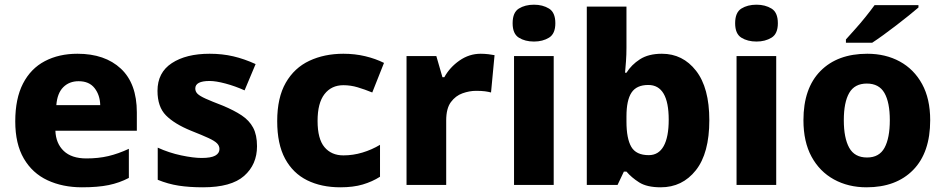

<svg xmlns="http://www.w3.org/2000/svg" viewBox="-20 -788 4028 818"><path d="M310 -559Q427 -559 495 -495.5Q563 -432 563 -309V-231H216Q218 -177 251.5 -145Q285 -113 348 -113Q399 -113 441.5 -123Q484 -133 529 -154V-30Q489 -9 443 0.5Q397 10 329 10Q247 10 182.5 -20Q118 -50 81.5 -112.5Q45 -175 45 -271Q45 -368 78 -432Q111 -496 171 -527.5Q231 -559 310 -559ZM315 -442Q275 -442 249.5 -416.5Q224 -391 220 -340H407Q406 -383 383 -412.5Q360 -442 315 -442Z M1075 -165Q1075 -87 1020 -38.5Q965 10 845 10Q787 10 741.5 3Q696 -4 652 -22V-159Q700 -137 752 -126Q804 -115 839 -115Q879 -115 897 -125Q915 -135 915 -153Q915 -167 904.5 -177.5Q894 -188 868 -200Q842 -212 794 -231Q723 -260 687 -296.5Q651 -333 651 -401Q651 -479 712 -519Q773 -559 873 -559Q927 -559 974 -548Q1021 -537 1069 -515L1022 -403Q982 -421 941 -432Q900 -443 873 -443Q812 -443 812 -411Q812 -398 821.5 -388.5Q831 -379 856.5 -367.5Q882 -356 929 -338Q977 -318 1009.5 -296.5Q1042 -275 1058.5 -244Q1075 -213 1075 -165Z M1430 10Q1349 10 1288.5 -20Q1228 -50 1194.5 -112Q1161 -174 1161 -272Q1161 -372 1197.5 -435.5Q1234 -499 1298 -529Q1362 -559 1443 -559Q1492 -559 1536 -548.5Q1580 -538 1616 -520L1566 -394Q1534 -407 1504 -416Q1474 -425 1443 -425Q1392 -425 1362.5 -387Q1333 -349 1333 -273Q1333 -196 1362.5 -161Q1392 -126 1443 -126Q1484 -126 1524 -138Q1564 -150 1599 -171V-35Q1566 -14 1525.5 -2Q1485 10 1430 10Z M2028 -559Q2044 -559 2061 -557Q2078 -555 2087 -553L2072 -394Q2061 -397 2046.5 -399Q2032 -401 2008 -401Q1980 -401 1950.5 -390.5Q1921 -380 1901 -353Q1881 -326 1881 -275V0H1712V-549H1839L1865 -459H1873Q1896 -501 1937.5 -530Q1979 -559 2028 -559Z M2255 -768Q2292 -768 2319 -751.5Q2346 -735 2346 -689Q2346 -644 2319 -627.5Q2292 -611 2255 -611Q2217 -611 2190.5 -627.5Q2164 -644 2164 -689Q2164 -735 2190.5 -751.5Q2217 -768 2255 -768ZM2339 -549V0H2170V-549Z M2649 -585Q2649 -555 2647 -527.5Q2645 -500 2643 -478H2649Q2670 -512 2706.5 -535.5Q2743 -559 2800 -559Q2889 -559 2945.5 -486.5Q3002 -414 3002 -276Q3002 -135 2944.5 -62.5Q2887 10 2795 10Q2736 10 2703 -11Q2670 -32 2649 -57H2638L2611 0H2480V-760H2649ZM2742 -426Q2692 -426 2670.5 -393.5Q2649 -361 2649 -292V-270Q2649 -198 2669.5 -162.5Q2690 -127 2744 -127Q2786 -127 2807.5 -165.5Q2829 -204 2829 -278Q2829 -426 2742 -426Z M3203 -768Q3240 -768 3267 -751.5Q3294 -735 3294 -689Q3294 -644 3267 -627.5Q3240 -611 3203 -611Q3165 -611 3138.5 -627.5Q3112 -644 3112 -689Q3112 -735 3138.5 -751.5Q3165 -768 3203 -768ZM3287 -549V0H3118V-549Z M3943 -276Q3943 -138 3870.5 -64Q3798 10 3672 10Q3594 10 3533 -23.5Q3472 -57 3437.5 -120.5Q3403 -184 3403 -276Q3403 -412 3475.5 -485.5Q3548 -559 3675 -559Q3753 -559 3813.5 -526Q3874 -493 3908.5 -430Q3943 -367 3943 -276ZM3575 -276Q3575 -200 3598 -158.5Q3621 -117 3674 -117Q3726 -117 3748.5 -158.5Q3771 -200 3771 -276Q3771 -352 3748 -392Q3725 -432 3673 -432Q3621 -432 3598 -392Q3575 -352 3575 -276ZM3893 -756Q3877 -742 3852 -722Q3827 -702 3798.5 -680Q3770 -658 3743 -638.5Q3716 -619 3696 -606H3584V-620Q3600 -638 3623 -663.5Q3646 -689 3668 -716.5Q3690 -744 3706 -766H3893Z"/></svg>

Font: Noto Sans Syriac ExtraBold
Style: Regular
Weight: 800
Designer: Patrick Giasson and the Monotype Design Team
Foundry: Monotype Imaging Inc.
Version: Version 3.000; ttfautohint (v1.8.4.7-5d5b)